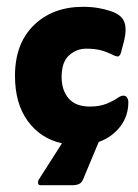

<svg xmlns="http://www.w3.org/2000/svg" viewBox="-20 -417 404 564"><path d="M270 0 224 110Q220 120 212 123.5Q204 127 193 127H99Q93 127 92 122Q91 117 93 112L162 4Q99 -10 61.5 -61.5Q24 -113 24 -194Q24 -289 79.5 -343Q135 -397 224 -397Q248 -397 268.5 -393.5Q289 -390 306 -384Q336 -374 344.5 -354Q353 -334 345 -299L335 -261Q331 -251 326 -251Q323 -251 315 -254Q293 -265 275.5 -269.5Q258 -274 233 -274Q205 -274 183 -254.5Q161 -235 161 -191Q161 -152 181.5 -128Q202 -104 244 -104Q273 -104 293.5 -112.5Q314 -121 325 -129Q335 -136 342 -136Q350 -136 353.5 -130Q357 -124 357 -117Q357 -76 333 -45Q309 -14 270 0Z"/></svg>

Font: Zain Black
Style: Regular
Weight: 900
Designer: Zain,Boutros
Foundry: Mobile Telecommunications Company (Zain), 2024
Version: Version 1.50; ttfautohint (v1.8.4)